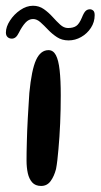

<svg xmlns="http://www.w3.org/2000/svg" viewBox="-42 -608 341 651"><path d="M97.5 22.5Q78 22.5 67.2 10.5Q56.5 -1.5 52.2 -21Q48 -40.5 48 -63.5Q48 -76 48.2 -92Q48.5 -108 49 -126.5Q49.5 -145 50.2 -165Q51 -185 52.2 -206.5Q53.5 -228 54.8 -249.8Q56 -271.5 57.5 -293Q65 -371 80.2 -404.5Q95.5 -438 122.5 -438Q138.5 -438 147.5 -421Q156.5 -404 160.2 -370Q164 -336 164 -285Q164 -261.5 163.5 -237.5Q163 -213.5 162 -190Q161 -166.5 159.5 -144.5Q158 -122.5 156.2 -102.5Q154.5 -82.5 152.5 -65.2Q150.5 -48 148 -35Q141.5 -10 129.5 6.2Q117.5 22.5 97.5 22.5ZM-2 -477Q-10.5 -477 -16.2 -482.2Q-22 -487.5 -22 -497.5Q-22 -517 -8.2 -538.2Q5.5 -559.5 26.8 -574Q48 -588.5 70 -588.5Q90.5 -588.5 106.8 -577Q123 -565.5 136.2 -550.8Q149.5 -536 162 -524.5Q174.5 -513 188.5 -513Q206 -513 216.2 -519.8Q226.5 -526.5 235.5 -548Q242.5 -565.5 248.5 -571Q254.5 -576.5 263 -576.5Q269 -576.5 274 -572.2Q279 -568 279 -556.5Q279 -533 266.2 -513.5Q253.5 -494 233.2 -482.5Q213 -471 190.5 -471Q168 -471 151.2 -482Q134.5 -493 121 -507.2Q107.5 -521.5 95.2 -532.5Q83 -543.5 70 -543.5Q55.5 -543.5 44 -530.8Q32.5 -518 22 -497Q16.5 -486 10.8 -481.5Q5 -477 -2 -477Z"/></svg>

Font: Gluten Light
Style: Regular
Weight: 300
Designer: Tyler Finck
Foundry: Etcetera Type Company
Version: Version 1.300